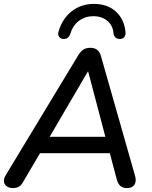

<svg xmlns="http://www.w3.org/2000/svg" viewBox="-21 -957 777 984"><path d="M45 7Q27 7 14.5 -1.5Q2 -10 -0.5 -24.5Q-3 -39 7 -57L382 -677Q394 -695 407.5 -703.5Q421 -712 442 -712Q463 -712 476.5 -702Q490 -692 496 -671L670 -60Q677 -37 673 -22Q669 -7 657.5 0Q646 7 630 7Q608 7 595.5 -4.5Q583 -16 577 -39L536 -194L571 -172H151L196 -192L97 -24Q89 -8 76 -0.5Q63 7 45 7ZM429 -590 223 -238 200 -256H549L524 -237L431 -590ZM302 -757Q288 -759 281 -770Q274 -781 280 -798Q299 -862 347 -899.5Q395 -937 460 -937Q530 -937 573 -897.5Q616 -858 622 -794Q624 -778 617 -768.5Q610 -759 596 -757Q587 -757 579.5 -759.5Q572 -762 567.5 -768Q563 -774 561 -784Q558 -826 529.5 -850Q501 -874 457 -874Q416 -874 384 -850.5Q352 -827 339 -782Q336 -774 331 -768Q326 -762 319 -759.5Q312 -757 302 -757Z"/></svg>

Font: Nunito ExtraLight SemiBold
Style: Italic
Weight: 600
Italic angle: -9°
Version: Version 3.602